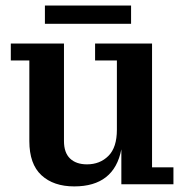

<svg xmlns="http://www.w3.org/2000/svg" viewBox="-20 -665 663 693"><path d="M142.1 -579.1V-645H453.1V-579.1ZM248 7.8Q173.3 7.8 129.6 -32.5Q85.9 -72.8 85.9 -155.8V-446.8H19V-507.8H210.9V-155.8Q210.9 -113.8 232.9 -92.8Q254.9 -71.8 293.9 -71.8Q340.8 -71.8 371.3 -102.3Q401.9 -132.8 401.9 -196.8V-446.8H323.2V-507.8H528.8V-61H606V0H418V-126Q392.1 7.8 248 7.8Z"/></svg>

Font: Montagu Slab 144pt Medium
Style: Regular
Weight: 500
Designer: Florian Karsten
Foundry: Florian Karsten
Version: Version 1.000